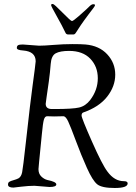

<svg xmlns="http://www.w3.org/2000/svg" viewBox="-20 -930 677 958"><path d="M242 -910H244Q250 -910 291.5 -867.5Q333 -825 339 -825Q345 -825 373 -849.5Q401 -874 411.5 -884Q422 -894 426 -898Q437 -909 445.5 -909Q454 -909 454 -904.5Q454 -900 445 -888.5Q436 -877 422.5 -859Q409 -841 400 -828.5Q391 -816 383.5 -805Q376 -794 372 -787.5Q368 -781 364 -775L358 -766Q353 -758 346 -758H320Q310 -758 306 -768Q291 -800 263 -849.5Q235 -899 235 -904.5Q235 -910 242 -910ZM227 3 152 -3Q123 -3 85.5 1.5Q48 6 47 6Q20 6 20 -9Q20 -19 26.5 -23Q33 -27 47.5 -31Q62 -35 72 -40Q86 -48 90.5 -70.5Q95 -93 108.5 -215Q122 -337 129 -395Q136 -453 142.5 -502Q149 -551 153.5 -584.5Q158 -618 158 -624Q158 -673 96 -678Q64 -680 64 -690.5Q64 -701 70.5 -704.5Q77 -708 94 -708L175 -702Q200 -702 248.5 -706Q297 -710 341.5 -710Q386 -710 407 -708Q475 -702 515 -659Q555 -616 555 -557.5Q555 -499 514.5 -447.5Q474 -396 396 -369Q387 -366 387 -353.5Q387 -341 438.5 -224.5Q490 -108 516 -74Q551 -26 598 -26Q617 -26 617 -15Q617 8 552.5 8Q488 8 465 -10.5Q442 -29 413.5 -92.5Q385 -156 358.5 -227.5Q332 -299 320 -324.5Q308 -350 296 -350L250 -349L215 -350Q204 -350 199 -333Q194 -316 189 -262L175 -121L172 -86Q172 -63 186 -49.5Q200 -36 216 -32Q261 -23 261 -10Q261 3 227 3ZM208 -412Q208 -386 239 -386H253Q342 -386 374.5 -393.5Q407 -401 430 -431Q468 -481 468 -539.5Q468 -598 430.5 -637Q393 -676 325 -676Q280 -676 258 -664Q236 -652 233 -611Q230 -570 223.5 -522.5Q217 -475 212.5 -446Q208 -417 208 -412Z"/></svg>

Font: Sorts Mill Goudy
Style: Italic
Weight: 400
Italic angle: -7.40001°
Version: Version 003.101